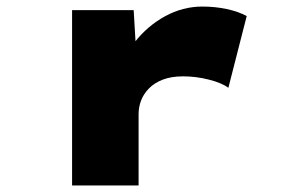

<svg xmlns="http://www.w3.org/2000/svg" viewBox="-20 -566 893 586"><path d="M200 0V-535H388L400 -331L335 -325Q352 -387 391 -437Q430 -487 484 -516.5Q538 -546 598 -546Q636 -546 671.5 -538.5Q707 -531 733 -517L677 -298Q657 -313 617.5 -323Q578 -333 539 -333Q503 -333 477 -323Q451 -313 434.5 -296Q418 -279 410.5 -259Q403 -239 403 -218V0Z"/></svg>

Font: Lexend Zetta Black
Style: Regular
Weight: 900
Designer: Bonnie Shaver-Troup, Thomas Jockin
Foundry: Lexend
Version: Version 1.007